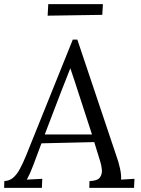

<svg xmlns="http://www.w3.org/2000/svg" viewBox="-34 -911 685 931"><path d="M341 -719 532 -150Q540 -129 547.5 -96Q555 -63 553 -40L618 -44L616 0H399L400 -33Q438 -34 450 -50Q462 -66 460 -88Q458 -110 452 -128L423 -222L167 -216L127 -109Q118 -85 111.5 -71Q105 -57 96 -40L171 -44L169 0H-14L-13 -33Q12 -34 30 -49.5Q48 -65 63 -93Q78 -121 93 -158L319 -719ZM307 -580Q296 -552 285 -524Q274 -496 263 -468L183 -259H412L347 -459Q337 -489 327.5 -519Q318 -549 307 -580ZM197 -835 200 -891H465L462 -839Z"/></svg>

Font: Lora Italic
Style: Italic
Weight: 400
Italic angle: -3°
Designer: Olga Karpushina, Alexei Vanyashin (Cyrillic)
Foundry: Cyreal
Version: Version 2.210; ttfautohint (v1.8.1.43-b0c9)